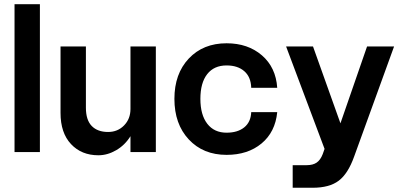

<svg xmlns="http://www.w3.org/2000/svg" viewBox="-20 -720 1915 909"><path d="M48.8 -700.2H168.9V0H48.8Z M386.7 -210Q386.7 -151.9 414.3 -123.5Q441.9 -95.2 491.7 -95.2Q537.1 -95.2 567.4 -126.2Q597.7 -157.2 597.7 -204.1V-500H717.8V0H597.7V-75.2Q571.3 -32.7 530 -8.8Q488.8 15.1 445.8 15.1Q365.7 15.1 316.2 -37.8Q266.6 -90.8 266.6 -185.1V-500H386.7Z M805.7 -252Q805.7 -370.6 873.8 -442.9Q941.9 -515.1 1052.7 -515.1Q1153.8 -515.1 1220 -458Q1286.1 -400.9 1292.5 -304.2H1169.4Q1168 -355.5 1136.7 -382.8Q1105.5 -410.2 1052.7 -410.2Q993.2 -410.2 960.9 -368.9Q928.7 -327.6 928.7 -252Q928.7 -176.3 961.4 -134Q994.1 -91.8 1052.7 -91.8Q1105 -91.8 1136.2 -116.9Q1167.5 -142.1 1169.4 -189H1292.5Q1283.2 -94.7 1218.3 -40.8Q1153.3 13.2 1052.7 13.2Q941.9 13.2 873.8 -59.8Q805.7 -132.8 805.7 -252Z M1365.7 62H1431.6Q1461.4 62 1479.2 49.8Q1497.1 37.6 1507.8 9.8L1516.6 -15.1L1334.5 -500H1461.9L1591.8 -136.2L1717.8 -500H1845.7L1656.7 21Q1627.9 102.1 1583.7 135.5Q1539.6 168.9 1460.4 168.9H1365.7Z"/></svg>

Font: Overused Grotesk SemiBold
Style: Regular
Weight: 600
Version: Version 0.002